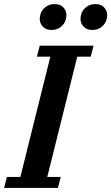

<svg xmlns="http://www.w3.org/2000/svg" viewBox="-50 -922 546 942"><path d="M-16 -54H50L197 -644H131L145 -698H409L395 -644H329L182 -54H248L234 0H-30ZM203 -775Q175 -775 160 -791.5Q145 -808 145 -829Q145 -838 148 -850Q153 -871 172 -886.5Q191 -902 218 -902Q246 -902 261 -885.5Q276 -869 276 -848Q276 -839 273 -827Q268 -806 249 -790.5Q230 -775 203 -775ZM403 -775Q375 -775 360 -791.5Q345 -808 345 -829Q345 -838 348 -850Q353 -871 372 -886.5Q391 -902 418 -902Q446 -902 461 -885.5Q476 -869 476 -848Q476 -839 473 -827Q468 -806 449 -790.5Q430 -775 403 -775Z"/></svg>

Font: IBM Plex Serif SemiBold
Style: Italic
Weight: 600
Italic angle: -14°
Designer: Mike Abbink, Paul van der Laan, Pieter van Rosmalen
Foundry: Bold Monday
Version: Version 2.5